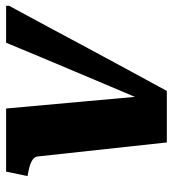

<svg xmlns="http://www.w3.org/2000/svg" viewBox="12 -592 580 645"><g transform="rotate(-90 302.5 -270.0)"><path d="M260 -540H48L33 -468L44 -466Q61 -463 73 -458.5Q85 -454 91.5 -448Q98 -442 99 -433L146 0H319Q355 -66 391 -132.5Q427 -199 462.5 -265Q498 -331 533.5 -397.5Q569 -464 605 -530V-540H481Q457 -482 432.5 -423.5Q408 -365 383.5 -307Q359 -249 334.5 -191Q310 -133 285 -74L304 -53Z"/></g></svg>

Font: Roboto Serif 20pt
Style: Bold Italic
Weight: 700
Italic angle: -10°
Version: Version 1.007